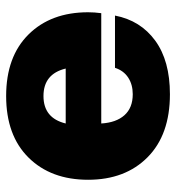

<svg xmlns="http://www.w3.org/2000/svg" viewBox="6 -572 576 628"><g transform="rotate(-90 294.0 -258.0)"><path d="M299.8 9.8Q167.5 9.8 93.8 -63.2Q20 -136.2 20 -257.8Q20 -379.4 92.5 -452.6Q165 -525.9 293.9 -525.9Q422.9 -525.9 495.4 -452.6Q567.9 -379.4 567.9 -257.8Q567.9 -237.3 564.9 -214.8H204.1Q207 -166 231.2 -138.9Q255.4 -111.8 299.8 -111.8Q331.5 -111.8 354.2 -126.7Q377 -141.6 386.2 -169.9H557.1Q541 -86.4 475.1 -38.3Q409.2 9.8 299.8 9.8ZM204.1 -331.1H383.8Q366.2 -403.8 293.9 -403.8Q221.7 -403.8 204.1 -331.1Z"/></g></svg>

Font: Creato Display Black
Style: Regular
Weight: 900
Version: Version 1.000